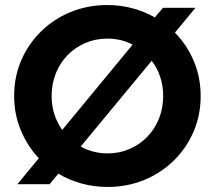

<svg xmlns="http://www.w3.org/2000/svg" viewBox="-20 -731 853 762"><path d="M406.4 11Q352.7 11 303.2 -2.8Q253.6 -16.6 211.7 -41.8L176.8 0H49.1L134 -103Q88.6 -151.3 62.3 -214.8Q36.1 -278.3 36.1 -350Q36.1 -426 64.3 -491.5Q92.6 -557 143.1 -606.5Q193.7 -656 261 -683.5Q328.3 -711 406.4 -711Q458.4 -711 506.1 -698.1Q553.8 -685.2 594.7 -661.9L626.7 -700H755.6L674.2 -601.4Q722 -553.1 749.2 -488.6Q776.4 -424.1 776.4 -350Q776.4 -274 748.2 -208.5Q720 -143 669.4 -93.5Q618.9 -44 551.6 -16.5Q484.3 11 406.4 11ZM227 -215.4 506.2 -553.7Q483.9 -565.9 458.6 -571.8Q433.3 -577.8 406.4 -577.8Q359.3 -577.8 318.9 -560.4Q278.5 -543.1 248.6 -512.5Q218.6 -481.9 201.8 -440.5Q184.9 -399.1 184.9 -350Q184.9 -311.3 196 -277Q207.1 -242.6 227 -215.4ZM406.4 -122.2Q453.6 -122.2 493.8 -139.6Q534.1 -156.9 564 -187.5Q593.9 -218.1 610.8 -260Q627.6 -301.9 627.6 -350Q627.6 -390.7 615.7 -426.2Q603.8 -461.8 582.1 -489.8L300.2 -149.3Q323.5 -136.4 350.5 -129.3Q377.6 -122.2 406.4 -122.2Z"/></svg>

Font: Red Hat Display
Style: Regular
Weight: 300
Designer: Pentagram, MCKL
Foundry: Pentagram, MCKL
Version: Version 1.023